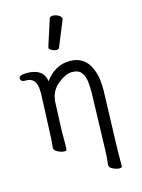

<svg xmlns="http://www.w3.org/2000/svg" viewBox="-138 -843 820 1108"><g transform="rotate(-15 271.5 -288.5)"><path d="M450 179Q450 187 434.5 187Q419 187 398 177.5Q377 168 376 155L375 152Q381 111 382 65L392 -274Q392 -316 388.5 -345.5Q385 -375 368.5 -398Q352 -421 313 -421Q274 -421 226.5 -382Q179 -343 175 -279L168 -104Q168 -95 168 -74Q168 -53 168 -31.5Q168 -10 167 1Q167 10 152 10Q137 10 116 0Q95 -10 93 -23V-26Q98 -73 99 -112L108 -330Q110 -354 107 -380Q100 -443 45 -443H35Q25 -443 19 -448.5Q13 -454 12 -461Q10 -483 59 -483Q158 -483 169 -405Q229 -486 316.5 -486Q404 -486 439 -406Q455 -369 459 -333.5Q463 -298 462 -270L451 73ZM277 -576Q274 -567 260.5 -567Q247 -567 232.5 -575Q218 -583 218 -589.5Q218 -596 219 -597L269 -752Q272 -764 289.5 -764Q307 -764 323.5 -754.5Q340 -745 340 -732Q340 -729 339 -727Z"/></g></svg>

Font: LXGW WenKai TC
Style: Regular
Weight: 400
Designer: LXGW / Fontworks Inc.
Foundry: LXGW / Fontworks Inc.
Version: Version 1.330